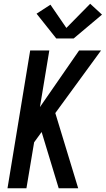

<svg xmlns="http://www.w3.org/2000/svg" viewBox="-20 -1004 564 1024"><path d="M20 0 141 -735H243L193 -433L402 -735H519L275 -401L397 0H293L202 -300L162 -245L121 0ZM280 -799 175 -931 249 -979 334 -855 461 -984 524 -926 373 -799Z"/></svg>

Font: Iosevka SS04 Semibold
Style: Italic
Weight: 600
Italic angle: -9°
Monospace: yes
Designer: Belleve Invis
Foundry: Belleve Invis
Version: Version 19.0.0; ttfautohint (v1.8.4)